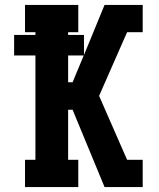

<svg xmlns="http://www.w3.org/2000/svg" viewBox="-20 -755 640 775"><path d="M81 0V-110H123V-531H37V-614H123V-625H81V-735H296V-625H255V-614H319V-533L402 -735H556V-625H493L380 -368L493 -110H556V0H402L273 -312H255V-110H296V0ZM273 -423 318 -531H255V-423Z"/></svg>

Font: Iosevka Slab XBdEx
Style: Regular
Weight: 800
Width: 7
Monospace: yes
Designer: Belleve Invis
Foundry: Belleve Invis
Version: Version 11.1.0; ttfautohint (v1.8.3)